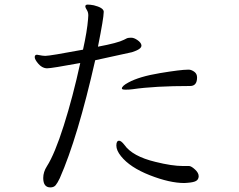

<svg xmlns="http://www.w3.org/2000/svg" viewBox="-20 -793 1040 835"><path d="M506 -114Q486 -139 486 -160Q486 -181 498 -181Q507 -181 521 -163Q556 -113 656 -89Q728 -71 776 -71H803Q813 -70 828.5 -55.5Q844 -41 844 -27V-25Q843 -12 832.5 -6Q822 0 796 2L782 3Q718 3 631.5 -31Q545 -65 506 -114ZM803 -490Q814 -489 825.5 -480.5Q837 -472 837 -456Q837 -419 807 -419Q653 -419 557 -405Q543 -403 526.5 -403Q510 -403 510 -408Q510 -419 538 -434Q585 -460 675.5 -475Q766 -490 797 -490ZM363 -710 364 -726Q364 -740 357.5 -750Q351 -760 351 -765Q351 -773 361.5 -773Q372 -773 388 -770Q428 -760 431 -744V-740Q431 -715 406 -590Q492 -606 519 -620L533 -627Q539 -629 551 -629Q563 -629 578 -618.5Q593 -608 595 -597V-594Q595 -579 554 -566L394 -531Q318 -195 240 -18Q230 3 222 12.5Q214 22 199 22Q168 22 168 -19Q168 -45 184 -70Q218 -123 257.5 -247.5Q297 -372 329 -519Q204 -496 186 -496H181Q162 -498 146.5 -516Q131 -534 131 -544.5Q131 -555 141 -555Q144 -555 164 -551L177 -550Q197 -550 341 -577Q359 -658 363 -710Z"/></svg>

Font: LXGW WenKai Lite
Style: Regular
Weight: 400
Designer: LXGW / Fontworks Inc.
Foundry: LXGW / Fontworks Inc.
Version: Version 1.511; March 25, 2025